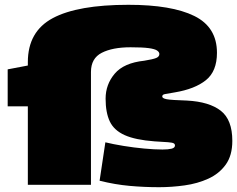

<svg xmlns="http://www.w3.org/2000/svg" viewBox="-20 -770 988 800"><path d="M96 0V-327H12V-481L96 -497V-511Q96 -639 200 -694.5Q304 -750 515 -750Q695 -750 789.5 -703.5Q884 -657 884 -550Q884 -473 838 -436Q792 -399 708 -385Q679 -380 667.5 -378Q656 -376 656 -368Q656 -360 675 -356.5Q694 -353 759 -351Q852 -346 900 -308.5Q948 -271 948 -183Q948 -122 920.5 -84Q893 -46 848 -25.5Q803 -5 749 2.5Q695 10 643 10Q581 10 520 4.5Q459 -1 395 -17L419 -177Q452 -169 495 -162Q538 -155 581 -151Q624 -147 657 -147Q681 -147 695 -150.5Q709 -154 709 -164Q709 -170 703.5 -173Q698 -176 679.5 -177.5Q661 -179 624 -181Q544 -187 499.5 -207Q455 -227 437.5 -264Q420 -301 420 -359Q420 -418 458 -463Q496 -508 581 -517Q618 -523 631 -528.5Q644 -534 644 -545Q644 -553 634.5 -559.5Q625 -566 599.5 -569.5Q574 -573 524 -573Q449 -573 404 -550Q359 -527 359 -470V0Z"/></svg>

Font: Georama Expanded Black
Style: Regular
Weight: 900
Width: 7
Designer: Jean-Baptiste Levee
Foundry: Production Type
Version: Version 1.000